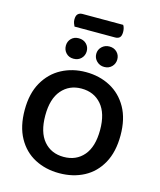

<svg xmlns="http://www.w3.org/2000/svg" viewBox="-139 -1058 974 1171"><g transform="rotate(15 348.0 -472.5)"><path d="M650 -304Q650 -200 610.5 -128.5Q571 -57 502.5 -21Q434 15 347 15Q261 15 192.5 -21Q124 -57 84.5 -128.5Q45 -200 45 -304Q45 -408 85.5 -479Q126 -550 194.5 -586.5Q263 -623 347 -623Q433 -623 501.5 -586.5Q570 -550 610 -479Q650 -408 650 -304ZM521 -304Q521 -409 473.5 -464Q426 -519 347 -519Q270 -519 222.5 -464Q175 -409 175 -304Q175 -198 222 -143Q269 -88 348 -88Q427 -88 474 -143Q521 -198 521 -304ZM318 -747Q318 -720 299.5 -701Q281 -682 251 -682Q222 -682 204 -701Q186 -720 186 -747Q186 -774 204 -792.5Q222 -811 251 -811Q281 -811 299.5 -792.5Q318 -774 318 -747ZM511 -747Q511 -720 492.5 -701Q474 -682 445 -682Q417 -682 397.5 -701Q378 -720 378 -747Q378 -774 397.5 -792.5Q417 -811 445 -811Q474 -811 492.5 -792.5Q511 -774 511 -747ZM463 -873H207Q203 -880 199 -891.5Q195 -903 195 -915Q195 -940 206 -950Q217 -960 234 -960H491Q496 -953 499 -941.5Q502 -930 502 -918Q502 -893 492 -883Q482 -873 463 -873Z"/></g></svg>

Font: Baloo Bhaijaan 2 SemiBold
Style: Regular
Weight: 600
Designer: Sanskriti Dholi, Noopur Datye and Ek Type
Foundry: Ek Type
Version: Version 1.700